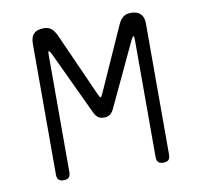

<svg xmlns="http://www.w3.org/2000/svg" viewBox="-67 -621 734 702"><g transform="rotate(-10 300.0 -270.0)"><path d="M510 -15Q510 -2 504 4Q498 10 485 10Q472 10 466 4Q460 -2 460 -15V-450Q460 -464 457 -464V-465Q454 -464 447 -450L337 -216Q331 -203 322.5 -196.5Q314 -190 300 -190Q286 -190 277.5 -196.5Q269 -203 263 -216L153 -450Q145 -465 142.5 -464.5Q140 -464 140 -450V-15Q140 -2 134 4Q128 10 115 10Q102 10 96 4Q90 -2 90 -15V-502Q90 -526 102 -538Q114 -550 138 -550Q147 -550 154 -548Q161 -546 166.5 -541.5Q172 -537 176.5 -530.5Q181 -524 185 -516L291 -279Q297 -265 300 -265Q303 -265 309 -279L415 -516Q423 -533 433.5 -541.5Q444 -550 462 -550Q486 -550 498 -538Q510 -526 510 -502Z"/></g></svg>

Font: Maple Mono Thin
Style: Regular
Weight: 250
Monospace: yes
Designer: subframe7536
Version: Version 7.000